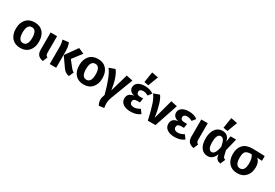

<svg xmlns="http://www.w3.org/2000/svg" viewBox="68 -2138 5238 3659"><g transform="rotate(30 2687.0 -308.5)"><path d="M293 -440Q186 -440 186 -265Q186 -90 292 -90Q398 -90 398 -265Q398 -440 293 -440ZM546 -265Q546 -138 478 -61Q410 16 292 16Q173 16 105.5 -58.5Q38 -133 38 -265Q38 -393 106 -469.5Q174 -546 293 -546Q412 -546 479 -471.5Q546 -397 546 -265Z M791 -530V-170Q791 -134 800.5 -116.5Q810 -99 835 -87L793 16Q719 3 684 -36.5Q649 -76 649 -152V-530Z M912 -526 1043 -543Q1077 -477 1077 -344V0H935V-376Q935 -455 912 -526ZM1392 -491 1235 -285 1347 -144Q1377 -109 1394 -99Q1402 -94 1412 -90L1365 16Q1275 1 1225 -77L1081 -282L1268 -545Z M1688 -440Q1581 -440 1581 -265Q1581 -90 1687 -90Q1793 -90 1793 -265Q1793 -440 1688 -440ZM1941 -265Q1941 -138 1873 -61Q1805 16 1687 16Q1568 16 1500.5 -58.5Q1433 -133 1433 -265Q1433 -393 1501 -469.5Q1569 -546 1688 -546Q1807 -546 1874 -471.5Q1941 -397 1941 -265Z M1940 -500 2069 -546Q2162 -431 2203 -152L2316 -545L2457 -515L2271 -26Q2244 46 2244 108Q2244 152 2254 206L2141 221Q2109 157 2109 104Q2109 55 2135 -11Q2040 -379 1940 -500Z M2721 -546Q2836 -546 2910 -489L2850 -413Q2793 -446 2736 -446Q2700 -446 2679 -430Q2658 -414 2658 -384Q2658 -355 2679.5 -338Q2701 -321 2740 -321H2805L2790 -226H2733Q2685 -226 2663.5 -209.5Q2642 -193 2642 -158Q2642 -125 2666 -106Q2690 -87 2735 -87Q2794 -87 2866 -130L2927 -48Q2845 16 2719 16Q2617 16 2555 -26.5Q2493 -69 2493 -145Q2493 -266 2633 -282Q2575 -293 2544.5 -325Q2514 -357 2514 -403Q2514 -470 2570 -508Q2626 -546 2721 -546ZM2848 -811 2765 -589 2669 -605 2706 -838Z M2918 -500 3047 -546Q3129 -445 3180 -115L3297 -545L3435 -515L3262 0H3094Q3048 -207 3007.5 -327Q2967 -447 2918 -500Z M3689 -546Q3804 -546 3878 -489L3818 -413Q3761 -446 3704 -446Q3668 -446 3647 -430Q3626 -414 3626 -384Q3626 -355 3647.5 -338Q3669 -321 3708 -321H3773L3758 -226H3701Q3653 -226 3631.5 -209.5Q3610 -193 3610 -158Q3610 -125 3634 -106Q3658 -87 3703 -87Q3762 -87 3834 -130L3895 -48Q3813 16 3687 16Q3585 16 3523 -26.5Q3461 -69 3461 -145Q3461 -266 3601 -282Q3543 -293 3512.5 -325Q3482 -357 3482 -403Q3482 -470 3538 -508Q3594 -546 3689 -546Z M4107 -530V-170Q4107 -134 4116.5 -116.5Q4126 -99 4151 -87L4109 16Q4035 3 4000 -36.5Q3965 -76 3965 -152V-530Z M4446 -441Q4406 -441 4383 -395.5Q4360 -350 4360 -261Q4360 -89 4444 -89Q4480 -89 4507.5 -128.5Q4535 -168 4554 -271Q4536 -367 4512 -404Q4488 -441 4446 -441ZM4429 -546Q4559 -546 4589 -401L4608 -530H4731L4665 -258L4691 -145Q4702 -102 4745 -92L4699 16Q4605 3 4588 -78L4580 -119Q4528 16 4416 16Q4323 16 4269.5 -55Q4216 -126 4216 -261Q4216 -388 4272.5 -467Q4329 -546 4429 -546ZM4589 -811 4506 -589 4410 -605 4447 -838Z M5173 -260Q5173 -385 5126 -436Q5030 -436 4995.5 -401Q4961 -366 4961 -265Q4961 -90 5067 -90Q5173 -90 5173 -260ZM5360 -425 5250 -432Q5321 -376 5321 -260Q5321 -136 5253 -60Q5185 16 5067 16Q4948 16 4880.5 -58.5Q4813 -133 4813 -265Q4813 -392 4882.5 -465Q4952 -538 5090 -538Q5188 -538 5360 -530Z"/></g></svg>

Font: FiraSans
Style: Regular
Weight: 600
Designer: Carrois Corporate & Edenspiekermann AG
Foundry: Carrois Corporate GbR & Edenspiekermann AG
Version: Version 3.106;PS 003.106;hotconv 1.0.70;makeotf.lib2.5.58329